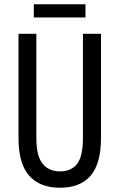

<svg xmlns="http://www.w3.org/2000/svg" viewBox="-20 -873 562 903"><path d="M455 -224Q455 -103 406 -46.5Q357 10 262 10Q167 10 117 -47Q67 -104 67 -223V-714H151V-222Q151 -140 180 -103.5Q209 -67 262 -67Q316 -67 343 -103Q370 -139 370 -223V-714H455ZM382 -853V-791H139V-853Z"/></svg>

Font: Noto Sans Sinhala UI ExtraCondensed
Style: Regular
Weight: 400
Width: 2
Designer: Jelle Bosma - Monotype Design Team
Foundry: Monotype Imaging Inc.
Version: Version 2.006; ttfautohint (v1.8.4.7-5d5b)